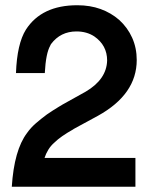

<svg xmlns="http://www.w3.org/2000/svg" viewBox="-20 -713 596 733"><path d="M497 -110V0H25Q34 -140 83 -205Q97 -225 116.5 -242Q136 -259 159 -276Q170 -284 181.5 -291Q193 -298 204 -305L219 -314L307 -363Q387 -410 389 -482Q389 -540 340 -574Q311 -593 272 -593Q211 -593 175 -545Q173 -541 173 -541V-544Q173 -542 172.5 -541Q172 -540 172 -539Q155 -510 151 -434H41Q43 -490 52.5 -531.5Q62 -573 79 -600Q139 -693 275 -693Q324 -693 364 -678.5Q404 -664 435 -637Q467 -608 484.5 -569Q502 -530 502 -484Q502 -353 354 -271L260 -220H261Q211 -192 188 -169Q174 -157 164.5 -141.5Q155 -126 150 -110Z"/></svg>

Font: Ekushey Amar Bangla
Style: Bold
Weight: 700
Designer: Al Mamun Sumon
Foundry: Al Mamun Sumon
Version: Version 1.0